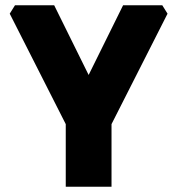

<svg xmlns="http://www.w3.org/2000/svg" viewBox="-20 -710 674 730"><path d="M17 -658 37 -690H186L317 -425L448 -690H597L617 -658L404 -238V0H230V-238Z"/></svg>

Font: Oxanium ExtraLight ExtraBold
Style: Regular
Weight: 800
Version: Version 2.000